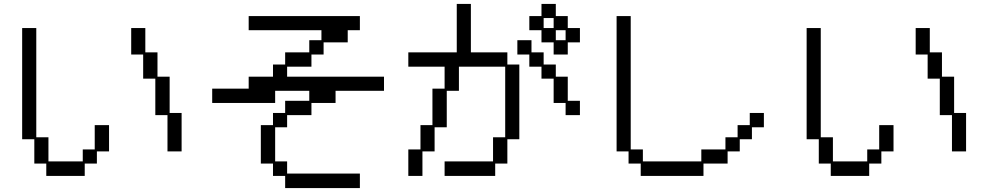

<svg xmlns="http://www.w3.org/2000/svg" viewBox="-20 -869 5040 979"><path d="M155 -159H93V-726H165V-169H227V-46H402V-107H463V-231H536V-97H474V-35H412V28H216V-35H155ZM772 -468H710V-591H649V-726H721V-602H783V-478H845V-293H906V-97H834V-282H772Z M1310 -231H1372V-293H1434V-355H1557V-406H1383V-344H1062V-417H1248V-478H1372V-540H1434V-602H1557V-664H1619V-715H1248V-787H1815V-715H1753V-653H1630V-591H1568V-529H1444V-478H1938V-406H1691V-344H1568V-282H1444V-220H1383V-46H1444V16H1815V90H1434V28H1372V-35H1310Z M2062 -107H2124V-231H2185V-417H2247V-529H2062V-602H2309V-849H2381V-602H2567V-540H2628V-159H2567V-35H2505V28H2247V-46H2494V-169H2556V-529H2320V-406H2258V-220H2196V-97H2134V28H2062ZM2741 -715H2679V-787H2741V-849H2814V-787H2875V-726H2937V-653H2875V-591H2803V-653H2741ZM2803 -726V-777H2752V-726ZM2864 -664V-715H2814V-664ZM2618 -664H2690V-602H2752V-540H2814V-478H2875V-355H2937V-282H2864V-344H2803V-468H2741V-529H2679V-591H2618Z M3124 -787H3196V-107H3258V-46H3556V-107H3679V-169H3741V-231H3803V-293H3875V-220H3814V-159H3752V-97H3690V-35H3567V28H3247V-35H3185V-97H3124Z M4155 -159H4093V-726H4165V-169H4227V-46H4402V-107H4463V-231H4536V-97H4474V-35H4412V28H4216V-35H4155ZM4772 -468H4710V-591H4649V-726H4721V-602H4783V-478H4845V-293H4906V-97H4834V-282H4772Z"/></svg>

Font: DotGothic16
Style: Regular
Weight: 400
Designer: Fontworks Inc.
Foundry: Fontworks Inc.
Version: Version 1.100